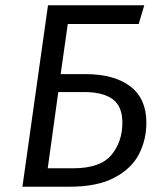

<svg xmlns="http://www.w3.org/2000/svg" viewBox="-20 -708 611 728"><path d="M535 -243Q535 -179 507.5 -124.5Q480 -70 415 -35Q350 0 244 0H65L162 -688H527L506 -617H237L210 -427H303Q413 -427 474 -380.5Q535 -334 535 -243ZM444 -243Q444 -305 407 -332Q370 -359 299 -359H201L161 -70H258Q360 -70 402 -120Q444 -170 444 -243Z"/></svg>

Font: Fira Sans Book
Style: Italic
Weight: 350
Italic angle: -8°
Designer: bBox Type GmbH & Carrois Corporate GbR & Edenspiekermann AG
Foundry: bBox Type GmbH & Carrois Corporate GbR & Edenspiekermann AG
Version: Version 4.301